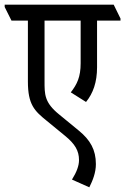

<svg xmlns="http://www.w3.org/2000/svg" viewBox="-56 -643 534 819"><path d="M325 156C340 126 353 93 353 57C353 -4 329 -46 280 -86L196 -155C133 -206 134 -241 134 -298V-555H288V-373C288 -315 273 -284 246 -249L311 -208C341 -245 358 -292 358 -356V-555H458V-564L429 -623H-36V-613L-7 -555H63V-295C63 -197 91 -170 143 -128L221 -64C264 -29 281 0 281 40C281 64 271 91 251 123Z"/></svg>

Font: Noto Serif Devanagari ExtraCondensed
Style: Regular
Weight: 400
Width: 2
Designer: Universal Thirst, Indian Type Foundry and the Monotype Design Team
Foundry: Monotype Imaging Inc.
Version: Version 2.004